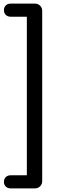

<svg xmlns="http://www.w3.org/2000/svg" viewBox="-20 -865 362 1065"><path d="M1.8 143.8Q1.8 127.7 12.1 117.5Q22.5 107.3 39.3 107.3H128.9V-772.3H39.3Q22.5 -772.3 12.1 -782.5Q1.8 -792.7 1.8 -808.8Q1.8 -824.6 12.1 -834.8Q22.5 -845 39.3 -845H173.4Q190.8 -845 202.5 -833.4Q214.1 -821.7 214.1 -805V140Q214.1 156.7 202.5 168.4Q190.8 180 173.4 180H39.3Q22.5 180 12.1 169.8Q1.8 159.6 1.8 143.8Z"/></svg>

Font: SN Pro Thin
Style: Regular
Weight: 200
Designer: Tobias Whetton
Foundry: Supernotes
Version: Version 1.003;Glyphs 3.3 (3324)